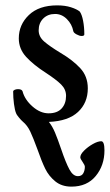

<svg xmlns="http://www.w3.org/2000/svg" viewBox="-20 -441 409 715"><path d="M119 114Q104 73 93 49.5Q82 26 65 12Q59 7 50 -4Q41 -15 40 -19Q35 -31 32 -54Q29 -77 29 -100Q29 -104 34.5 -106.5Q40 -109 47 -109Q61 -109 64 -101Q72 -70 101 -44.5Q130 -19 161 -19Q193 -19 209.5 -37Q226 -55 226 -84Q226 -108 208 -126Q190 -144 152 -169Q105 -199 77.5 -229Q50 -259 50 -298Q50 -349 87.5 -385Q125 -421 193 -421Q222 -421 244 -414Q266 -407 277 -398Q285 -387 289.5 -363.5Q294 -340 294 -313Q294 -307 284 -307Q276 -307 265 -313Q254 -319 253 -325Q248 -351 229 -370Q210 -389 185 -389Q158 -389 141 -372Q124 -355 124 -328Q124 -304 145 -286Q166 -268 204 -245Q250 -218 278.5 -187.5Q307 -157 307 -112Q307 -58 270.5 -24Q234 10 162 13Q175 29 185 53Q195 77 208 115Q225 165 238.5 190Q252 215 270 215Q284 215 290 204.5Q296 194 296 180Q296 174 287.5 162Q279 150 279 145Q279 134 293 120Q307 106 325.5 95.5Q344 85 357 85Q369 85 369 119Q369 175 336.5 214.5Q304 254 246 254Q210 254 186 234.5Q162 215 148.5 187.5Q135 160 119 114Z"/></svg>

Font: EB Garamond Medium
Style: Regular
Weight: 500
Designer: Georg Duffner and Octavio Pardo
Foundry: Georg Duffner
Version: Version 1.000